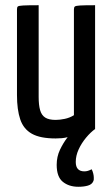

<svg xmlns="http://www.w3.org/2000/svg" viewBox="-20 -520 429 735"><path d="M280 195Q244 195 220.5 176Q197 157 197 111Q197 80 209.5 53.5Q222 27 239 5Q228 8 216.5 9Q205 10 193 10Q134 10 102 -8Q70 -26 57.5 -63Q45 -100 45 -156V-484Q45 -492 48 -495Q51 -498 68.5 -499Q86 -500 128 -500V-149Q128 -118 133.5 -98.5Q139 -79 153 -70Q167 -61 193 -61Q209 -61 228 -65Q247 -69 263 -79V-484Q263 -492 266.5 -495Q270 -498 286.5 -499Q303 -500 344 -500V-26Q327 -14 309.5 7Q292 28 281 52Q270 76 270 100Q270 136 303 136Q310 136 316.5 134Q323 132 331 128Q335 136 337 144.5Q339 153 339 159Q340 168 337 174Q332 186 316.5 190.5Q301 195 280 195Z"/></svg>

Font: Yanone Kaffeesatz ExtraLight
Style: Regular
Weight: 400
Version: Version 2.003